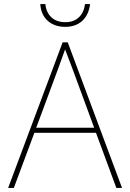

<svg xmlns="http://www.w3.org/2000/svg" viewBox="-20 -924 640 944"><path d="M452 -271H149L48 0H20L288 -716H313L580 0H552ZM443 -296 334 -592 300 -681Q291 -655 268 -592L158 -296ZM178 -904H203Q207 -863 232.5 -839Q258 -815 301 -815Q343 -815 368 -839Q393 -863 398 -904H423Q416 -850 384 -821Q352 -792 300 -792Q249 -792 215.5 -821Q182 -850 178 -904Z"/></svg>

Font: Noto Sans Mono UI Thin
Style: Regular
Weight: 250
Monospace: yes
Designer: Monotype Design team
Foundry: Monotype Imaging Inc.
Version: Version 1.000